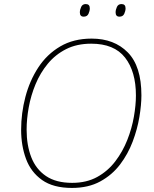

<svg xmlns="http://www.w3.org/2000/svg" viewBox="-20 -915 756 945"><path d="M334 10Q242 10 187 -29Q132 -68 108 -133Q84 -198 84 -276Q84 -358 105 -438Q126 -518 168.5 -583Q211 -648 276.5 -686.5Q342 -725 431 -725Q542 -725 609 -657Q676 -589 676 -446Q676 -399 666 -339Q656 -279 633 -218Q610 -157 571 -105.5Q532 -54 473.5 -22Q415 10 334 10ZM335 -15Q406 -15 458.5 -44Q511 -73 547.5 -121Q584 -169 606.5 -226Q629 -283 639 -340.5Q649 -398 649 -445Q649 -563 595.5 -631.5Q542 -700 429 -700Q358 -700 305 -673Q252 -646 215 -601Q178 -556 155 -500.5Q132 -445 121.5 -387Q111 -329 111 -277Q111 -200 134 -141Q157 -82 206.5 -48.5Q256 -15 335 -15ZM568 -833Q549 -833 549 -854Q549 -867 555.5 -881Q562 -895 578 -895Q598 -895 598 -874Q598 -861 591.5 -847Q585 -833 568 -833ZM392 -833Q373 -833 373 -854Q373 -867 379.5 -881Q386 -895 402 -895Q422 -895 422 -874Q422 -861 415.5 -847Q409 -833 392 -833Z"/></svg>

Font: Noto Sans Thin
Style: Italic
Weight: 100
Italic angle: -12°
Designer: Monotype Design Team
Foundry: Monotype Imaging Inc.
Version: Version 2.013; ttfautohint (v1.8.4.7-5d5b)